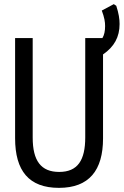

<svg xmlns="http://www.w3.org/2000/svg" viewBox="-20 -898 598 928"><path d="M265 10C411 10 478 -75 478 -229V-635C532 -672 558 -719 558 -782C558 -806 554 -833 542 -870L530 -878L472 -847C485 -812 488 -792 488 -772C488 -748 484 -729 475 -714H392V-234C392 -124 356 -67 266 -67C178 -67 138 -121 138 -233V-714H53V-230C53 -72 120 10 265 10Z"/></svg>

Font: Noto Sans Mono Condensed
Style: Regular
Weight: 400
Width: 3
Designer: Monotype Design Team
Foundry: Monotype Imaging Inc.
Version: Version 2.014